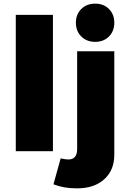

<svg xmlns="http://www.w3.org/2000/svg" viewBox="-20 -823 701 1045"><path d="M422.6 -774.2Q452.1 -803.2 498 -803.2Q543.9 -803.2 573 -774.2Q602.1 -745.1 602.1 -699.2Q602.1 -653.3 573 -624.3Q543.9 -595.2 498 -595.2Q452.1 -595.2 422.6 -624.3Q393.1 -653.3 393.1 -699.2Q393.1 -745.1 422.6 -774.2ZM65.9 -742.2H268.1V0H65.9ZM310.1 39.1Q336.4 44.9 350.1 44.9Q399.9 46.4 399.9 -12.2V-543.9H602.1V19Q602.1 104 546.4 153.6Q490.7 203.1 396 202.1Q327.1 202.1 271 180.2Z"/></svg>

Font: Montserrat arm ExtraBold
Style: Regular
Weight: 800
Designer: Julieta Ulanovsky
Foundry: Julieta Ulanovsky
Version: Version 6.000;PS 006.000;hotconv 1.0.88;makeotf.lib2.5.64775